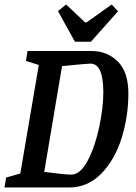

<svg xmlns="http://www.w3.org/2000/svg" viewBox="-22 -831 602 851"><path d="M547 -417Q547 -315 517 -219Q487 -123 427 -61.5Q367 0 284 0H-2L5 -44L68 -62L150 -543L93 -561L100 -605H384Q453 -605 500 -558.5Q547 -512 547 -417ZM436 -423Q436 -484 422 -516.5Q408 -549 379 -549Q363 -549 253 -538L174 -69Q268 -57 293 -57Q334 -57 366.5 -118.5Q399 -180 417.5 -267Q436 -354 436 -423ZM235 -782 271 -811 355 -732H362L473 -811L501 -781L381 -646H310Z"/></svg>

Font: Grenze Medium
Style: Italic
Weight: 500
Italic angle: -10°
Designer: Renata Polastri
Foundry: Omnibus-Type
Version: Version 1.002; ttfautohint (v1.8)